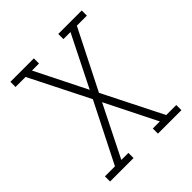

<svg xmlns="http://www.w3.org/2000/svg" viewBox="-200 -868 1001 1001"><g transform="rotate(-45 300.0 -367.5)"><path d="M37 0V-38H111L277 -367L111 -697H37V-735H210V-697H158L300 -413L442 -697H390V-735H563V-697H489L323 -368L489 -38H563V0H390V-38H442L300 -322L158 -38H210V0Z"/></g></svg>

Font: Iosevka Slab XLtEx
Style: Regular
Weight: 200
Width: 7
Monospace: yes
Designer: Belleve Invis
Foundry: Belleve Invis
Version: Version 11.1.0; ttfautohint (v1.8.3)